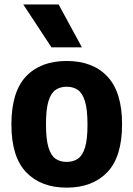

<svg xmlns="http://www.w3.org/2000/svg" viewBox="-20 -828 596 858"><path d="M278 10.5Q163 10.5 97 -58.2Q31 -127 31 -271.5Q31 -417.5 96.2 -486.5Q161.5 -555.5 278 -555.5Q395 -555.5 460.2 -485.8Q525.5 -416 525.5 -272.5Q525.5 -127.5 459.5 -58.5Q393.5 10.5 278 10.5ZM278 -104.5Q307.5 -104.5 328.2 -118.8Q349 -133 360 -169Q371 -205 371 -271Q371 -338.5 359.8 -375.2Q348.5 -412 327.8 -426.2Q307 -440.5 278 -440.5Q249 -440.5 228.2 -426.2Q207.5 -412 196.5 -375.8Q185.5 -339.5 185.5 -273Q185.5 -206 196.5 -169.5Q207.5 -133 228 -118.8Q248.5 -104.5 278 -104.5ZM210 -616.5 84 -808H242L346 -616.5Z"/></svg>

Font: Encode Sans SemiCondensed SemiCondensed
Style: Bold
Weight: 700
Width: 4
Designer: Multiple Designers
Foundry: Impallari Type
Version: Version 3.000; ttfautohint (v1.8.3) -l 8 -r 50 -G 200 -x 14 